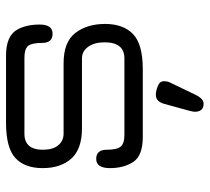

<svg xmlns="http://www.w3.org/2000/svg" viewBox="-49 -441 690 632"><g transform="rotate(-90 296.0 -125.0)"><path d="M338.9 92.8 299.8 173.8Q287.1 200.2 270.5 200.2Q244.1 200.2 244.1 170.9Q244.1 166 247.1 154.3L270.5 69.3Q278.3 43 299.8 43Q313.5 43 329.1 49.8Q344.7 55.7 344.7 69.3Q344.7 83 338.9 92.8ZM161.1 0Q99.6 0 79.1 -31.2Q58.6 -62.5 58.6 -107.9Q58.6 -153.3 88.9 -153.3Q119.1 -153.3 119.1 -119.1Q119.1 -85 129.4 -72.8Q139.6 -60.5 168 -60.5H419.9Q472.7 -60.5 472.7 -126Q472.7 -159.2 458 -179.7Q443.4 -200.2 419.9 -200.2H189.5Q121.1 -200.2 89.8 -235.4Q58.6 -270.5 58.6 -329.6Q58.6 -388.7 91.8 -419.4Q125 -450.2 209 -450.2H428.7Q494.1 -450.2 514.6 -413.1Q531.2 -382.8 531.2 -339.8Q531.2 -296.9 501 -296.9Q470.7 -296.9 470.7 -331.5Q470.7 -366.2 460.4 -377.9Q450.2 -389.6 421.9 -389.6H171.9Q119.1 -389.6 119.1 -329.1Q119.1 -295.9 133.8 -278.3Q148.4 -260.7 171.9 -260.7H403.3Q473.6 -260.7 503.4 -222.2Q533.2 -183.6 533.2 -124Q533.2 -64.5 500 -32.2Q466.8 0 383.8 0Z"/></g></svg>

Font: Jura
Style: Medium
Weight: 500
Version: Version 2.6.1